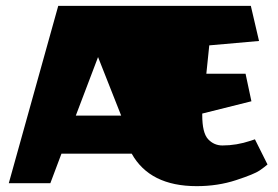

<svg xmlns="http://www.w3.org/2000/svg" viewBox="-20 -626 949 656"><path d="M671 -233Q671 -172 691 -150.5Q711 -129 740 -129Q788 -129 836 -145L851 -150L894 -64Q885 -56 867 -43.5Q849 -31 786.5 -10.5Q724 10 652 10Q492 10 430 -101H190L152 0H10L179 -606H837L865 -486L695 -471L685 -374H819L839 -280L671 -238ZM394 -231 315 -431 239 -231Z"/></svg>

Font: Wendy One
Style: Regular
Weight: 400
Designer: Alejandro Inler
Foundry: Alejandro Inler
Version: 1.001